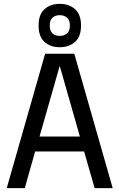

<svg xmlns="http://www.w3.org/2000/svg" viewBox="-20 -980 622 1000"><path d="M15 0ZM567 0H473L418 -191H163L109 0H15L215 -700H367ZM186 -269H396L291 -637ZM181 -847Q181 -905 212 -932.5Q243 -960 291 -960Q339 -960 370.5 -932.5Q402 -905 402 -847Q402 -789 370.5 -761.5Q339 -734 291 -734Q243 -734 212 -761.5Q181 -789 181 -847ZM239 -847Q239 -819 253.5 -806Q268 -793 291 -793Q314 -793 329 -806Q344 -819 344 -847Q344 -875 329 -888Q314 -901 291 -901Q268 -901 253.5 -888Q239 -875 239 -847Z"/></svg>

Font: Orienta
Style: Regular
Weight: 400
Designer: Eduardo Rodriguez Tunni
Foundry: Eduardo Rodriguez Tunni
Version: Version 1.001